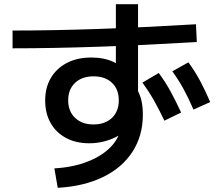

<svg xmlns="http://www.w3.org/2000/svg" viewBox="-20 -838 1040 918"><path d="M766 -261Q740 -316 715.5 -359Q691 -402 661 -443L739 -489Q771 -446 796 -400Q821 -354 846 -300ZM905 -314Q881 -370 857 -413.5Q833 -457 804 -497L881 -540Q913 -496 937.5 -450Q962 -404 985 -350ZM240 -33Q331 -38 403 -67Q475 -96 516.5 -143Q558 -190 558 -247V-270L610 -258Q601 -235 581.5 -216Q562 -197 534.5 -183Q507 -169 474.5 -161Q442 -153 407 -153Q343 -153 295.5 -178.5Q248 -204 222 -250Q196 -296 196 -357Q196 -420 223.5 -466Q251 -512 300.5 -537.5Q350 -563 417 -563Q479 -563 524.5 -541Q570 -519 608 -476L534 -459V-818H640V-368L632 -417Q649 -388 656 -358Q663 -328 663 -290Q663 -189 613.5 -112.5Q564 -36 472.5 8.5Q381 53 256 60ZM427 -243Q455 -243 477 -251Q499 -259 515 -274Q531 -289 539.5 -310.5Q548 -332 548 -358Q548 -411 515.5 -442Q483 -473 427 -473Q372 -473 339 -442Q306 -411 306 -358Q306 -306 339 -274.5Q372 -243 427 -243ZM40 -692Q229 -692 448 -699.5Q667 -707 917 -722L921 -637Q669 -622 449 -614.5Q229 -607 40 -607Z"/></svg>

Font: M PLUS 2 Thin Medium
Style: Regular
Weight: 500
Version: Version 1.001